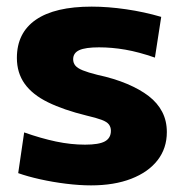

<svg xmlns="http://www.w3.org/2000/svg" viewBox="-20 -550 555 580"><path d="M255 10Q220 10 179.5 5Q139 0 101 -8.5Q63 -17 35 -27L53 -150Q104 -132 149 -122.5Q194 -113 237 -113Q279 -113 297 -123Q315 -133 315 -155Q315 -166 309 -174Q303 -182 287 -188Q271 -194 241 -201Q172 -218 125 -241Q78 -264 54.5 -297Q31 -330 31 -375Q31 -451 88.5 -490.5Q146 -530 257 -530Q306 -530 361 -522Q416 -514 467 -499L448 -376Q399 -393 358.5 -400Q318 -407 279 -407Q238 -407 219.5 -398.5Q201 -390 201 -371Q201 -360 207.5 -352Q214 -344 230 -337.5Q246 -331 274 -324Q325 -313 364 -296.5Q403 -280 429.5 -259.5Q456 -239 470 -212Q484 -185 484 -151Q484 -102 456 -66Q428 -30 376.5 -10Q325 10 255 10Z"/></svg>

Font: M PLUS 1 ExtraBold
Style: Regular
Weight: 800
Designer: Coji Morishita
Foundry: UNDERFOREST DESIGN
Version: Version 1.001